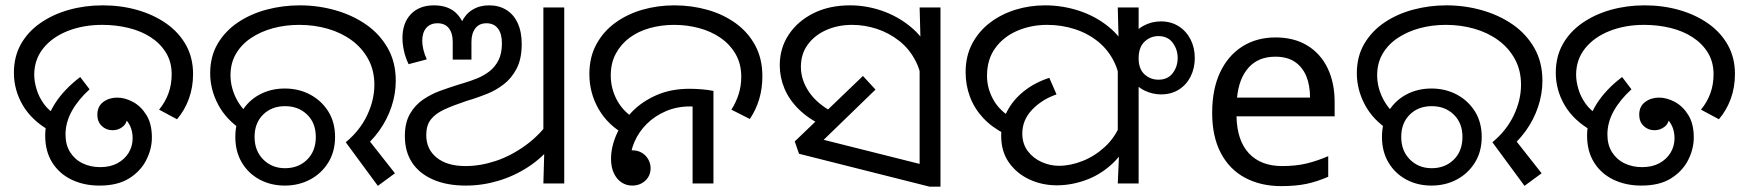

<svg xmlns="http://www.w3.org/2000/svg" viewBox="-20 -686 6540 718"><path d="M32 -414Q32 -474 58 -520.5Q84 -567 130.5 -599.5Q177 -632 237 -649Q297 -666 364 -666Q433 -666 494 -648.5Q555 -631 602 -598Q649 -565 675.5 -517.5Q702 -470 702 -409Q702 -360 686.5 -317Q671 -274 642 -240L575 -276Q598 -304 610 -337Q622 -370 622 -408Q622 -454 601 -488.5Q580 -523 544 -546.5Q508 -570 461 -581.5Q414 -593 362 -593Q291 -593 233 -570Q175 -547 141.5 -505Q108 -463 108 -406Q108 -382 116.5 -353Q125 -324 144 -297.5Q163 -271 195 -253L168 -196Q99 -235 65.5 -292Q32 -349 32 -414ZM149 -179Q149 -240 183.5 -295.5Q218 -351 280 -398L315 -352Q272 -313 248.5 -270.5Q225 -228 225 -183Q225 -144 242.5 -116.5Q260 -89 289.5 -75Q319 -61 355 -61Q392 -61 419 -75.5Q446 -90 461 -114.5Q476 -139 476 -169Q476 -194 467 -214Q458 -234 442 -246Q426 -258 404 -258L403 -303Q419 -303 431 -296Q443 -289 449.5 -277.5Q456 -266 456 -251Q456 -226 439.5 -212.5Q423 -199 401 -199Q377 -199 360.5 -215Q344 -231 344 -257Q344 -288 366 -304.5Q388 -321 418 -321Q447 -321 477 -305Q507 -289 527.5 -256Q548 -223 548 -172Q548 -129 527 -87.5Q506 -46 463 -19Q420 8 352 8Q294 8 248 -14Q202 -36 175.5 -78Q149 -120 149 -179Z M1273 -154Q1326 -198 1353 -255Q1380 -312 1380 -369Q1380 -423 1357 -465Q1334 -507 1295 -535.5Q1256 -564 1205.5 -578.5Q1155 -593 1099 -593Q1047 -593 1001 -580.5Q955 -568 919 -544Q883 -520 862.5 -485Q842 -450 842 -405Q842 -362 861.5 -321.5Q881 -281 915 -254L887 -198Q826 -238 796 -294.5Q766 -351 766 -412Q766 -475 794 -522.5Q822 -570 869.5 -602Q917 -634 977 -650Q1037 -666 1101 -666Q1169 -666 1233 -648Q1297 -630 1348 -595Q1399 -560 1429.5 -507Q1460 -454 1460 -384Q1460 -335 1444 -287Q1428 -239 1398 -197Q1368 -155 1326 -123L1342 -184L1457 -38L1393 9ZM1045 8Q993 8 951 -14.5Q909 -37 884.5 -78Q860 -119 860 -174Q860 -229 884.5 -269.5Q909 -310 951 -332.5Q993 -355 1045 -355Q1097 -355 1139.5 -332.5Q1182 -310 1207.5 -269.5Q1233 -229 1233 -174Q1233 -119 1207.5 -78Q1182 -37 1139.5 -14.5Q1097 8 1045 8ZM1046 -57Q1096 -57 1128.5 -89Q1161 -121 1161 -174Q1161 -226 1128.5 -257.5Q1096 -289 1046 -289Q996 -289 964 -257.5Q932 -226 932 -174Q932 -122 964.5 -89.5Q997 -57 1046 -57Z M1722 8Q1651 8 1599.5 -14.5Q1548 -37 1521 -78Q1494 -119 1494 -177Q1494 -227 1513 -260Q1532 -293 1562 -313.5Q1592 -334 1626.5 -346.5Q1661 -359 1693 -369L1716 -376Q1740 -383 1764.5 -393Q1789 -403 1810 -419Q1831 -435 1844 -460.5Q1857 -486 1857 -524Q1857 -560 1842 -579.5Q1827 -599 1799 -599Q1772 -599 1757.5 -580Q1743 -561 1743 -529V-463H1673V-530Q1673 -562 1658.5 -580.5Q1644 -599 1616 -599Q1589 -599 1574 -581.5Q1559 -564 1559 -533Q1559 -519 1563 -501.5Q1567 -484 1576 -464L1508 -446Q1496 -471 1490.5 -496.5Q1485 -522 1485 -544Q1485 -600 1516.5 -633Q1548 -666 1603 -666Q1662 -666 1693 -629.5Q1724 -593 1724 -534H1693Q1693 -575 1707 -604.5Q1721 -634 1747.5 -650Q1774 -666 1809 -666Q1846 -666 1873.5 -649Q1901 -632 1916 -599.5Q1931 -567 1931 -521Q1931 -466 1912 -429.5Q1893 -393 1863.5 -370.5Q1834 -348 1802.5 -335.5Q1771 -323 1746 -315L1726 -309Q1675 -292 1641.5 -276.5Q1608 -261 1591 -239Q1574 -217 1574 -181Q1574 -128 1613 -96.5Q1652 -65 1721 -65Q1776 -65 1833.5 -84Q1891 -103 1945.5 -142.5Q2000 -182 2042 -242L2047 -146Q2009 -97 1956.5 -62.5Q1904 -28 1844 -10Q1784 8 1722 8ZM2016 -143 2012 -175V-658H2090V0H2012Z M2319 -182Q2254 -217 2219 -277.5Q2184 -338 2184 -409Q2184 -472 2210 -520Q2236 -568 2280.5 -600.5Q2325 -633 2382 -649.5Q2439 -666 2502 -666Q2567 -666 2626.5 -649Q2686 -632 2732 -598.5Q2778 -565 2804.5 -515.5Q2831 -466 2831 -401Q2831 -355 2819 -315Q2807 -275 2784 -241L2715 -276Q2732 -302 2742 -333Q2752 -364 2752 -399Q2752 -447 2731 -483.5Q2710 -520 2674.5 -544.5Q2639 -569 2594 -581Q2549 -593 2501 -593Q2453 -593 2410 -581Q2367 -569 2334.5 -545Q2302 -521 2283 -485.5Q2264 -450 2264 -404Q2264 -355 2287 -312Q2310 -269 2353 -243L2319 -182ZM2344 8Q2322 8 2304 -4Q2286 -16 2275.5 -38.5Q2265 -61 2265 -92Q2265 -136 2285 -182Q2305 -228 2342.5 -267Q2380 -306 2434.5 -330Q2489 -354 2558 -354Q2580 -354 2604.5 -352Q2629 -350 2648 -346V0H2570V-310L2615 -283Q2600 -286 2586.5 -287Q2573 -288 2561 -288Q2511 -288 2469.5 -270Q2428 -252 2398.5 -222.5Q2369 -193 2353 -156.5Q2337 -120 2337 -84Q2337 -69 2344 -56.5Q2351 -44 2359 -33L2301 -96Q2303 -106 2309.5 -112Q2316 -118 2325 -121Q2334 -124 2343 -124Q2365 -124 2380.5 -114.5Q2396 -105 2404.5 -89.5Q2413 -74 2413 -57Q2413 -38 2404 -23.5Q2395 -9 2379.5 -0.5Q2364 8 2344 8Z M3056 -217Q3003 -242 2967 -277.5Q2931 -313 2913.5 -355Q2896 -397 2896 -442Q2896 -506 2929.5 -556.5Q2963 -607 3022 -636.5Q3081 -666 3159 -666Q3219 -666 3277.5 -646Q3336 -626 3384.5 -586.5Q3433 -547 3461.5 -487Q3490 -427 3490 -347L3429 -344Q3429 -408 3405.5 -455Q3382 -502 3343.5 -532.5Q3305 -563 3259 -578Q3213 -593 3167 -593Q3113 -593 3069.5 -573.5Q3026 -554 3000.5 -519Q2975 -484 2975 -436Q2975 -387 3005.5 -342Q3036 -297 3097 -265L3056 -217ZM3419 -482 3423 -510 3419 -658H3497V12H3456L2968 -111L2952 -157L3207 -402L3254 -351L3024 -128L3017 -174L3479 -58L3419 -6Z M4321 -606Q4359 -606 4387.5 -588Q4416 -570 4432 -539Q4448 -508 4448 -469Q4448 -431 4432.5 -400Q4417 -369 4388.5 -351Q4360 -333 4322 -333Q4289 -333 4259 -348Q4229 -363 4210 -393Q4191 -423 4191 -468Q4191 -511 4208.5 -542Q4226 -573 4256 -589.5Q4286 -606 4321 -606ZM4312 -551Q4282 -551 4260 -530Q4238 -509 4238 -468Q4238 -428 4260 -408Q4282 -388 4312 -388Q4347 -388 4365.5 -412.5Q4384 -437 4384 -469Q4384 -501 4365.5 -526Q4347 -551 4312 -551ZM3738 -185Q3689 -210 3656.5 -245Q3624 -280 3607.5 -323.5Q3591 -367 3591 -416Q3591 -476 3615.5 -522.5Q3640 -569 3682 -601Q3724 -633 3777 -649.5Q3830 -666 3888 -666Q3953 -666 4014.5 -646Q4076 -626 4125 -586.5Q4174 -547 4203 -487Q4232 -427 4232 -347L4170 -344Q4170 -405 4148 -451.5Q4126 -498 4087.5 -529.5Q4049 -561 3999.5 -577Q3950 -593 3896 -593Q3836 -593 3784.5 -571Q3733 -549 3702 -506.5Q3671 -464 3671 -402Q3671 -356 3694.5 -313.5Q3718 -271 3767 -243L3738 -185ZM3932 7Q3876 7 3828.5 -15.5Q3781 -38 3752.5 -79Q3724 -120 3724 -178Q3724 -227 3746 -269.5Q3768 -312 3808.5 -344.5Q3849 -377 3904 -395L3931 -333Q3876 -314 3839.5 -275.5Q3803 -237 3803 -187Q3803 -148 3823.5 -121Q3844 -94 3875.5 -80Q3907 -66 3940 -66Q3983 -66 4028.5 -84Q4074 -102 4112 -137Q4150 -172 4171 -224L4209 -180Q4185 -116 4140.5 -74.5Q4096 -33 4041.5 -13Q3987 7 3932 7ZM4165 -115 4160 -153V-462L4164 -501L4160 -658H4238V0H4160Z M4750 -546Q4819 -546 4868.5 -516Q4918 -486 4944.5 -431.5Q4971 -377 4971 -304V-251H4604Q4606 -160 4650.5 -112.5Q4695 -65 4775 -65Q4826 -65 4865.5 -74.5Q4905 -84 4947 -102V-25Q4906 -7 4866 1.5Q4826 10 4771 10Q4695 10 4636.5 -21Q4578 -52 4545.5 -113.5Q4513 -175 4513 -264Q4513 -352 4542.5 -415Q4572 -478 4625.5 -512Q4679 -546 4750 -546ZM4749 -474Q4686 -474 4649.5 -433.5Q4613 -393 4606 -321H4879Q4879 -367 4865 -401Q4851 -435 4822.5 -454.5Q4794 -474 4749 -474Z M5561 -154Q5614 -198 5641 -255Q5668 -312 5668 -369Q5668 -423 5645 -465Q5622 -507 5583 -535.5Q5544 -564 5493.5 -578.5Q5443 -593 5387 -593Q5335 -593 5289 -580.5Q5243 -568 5207 -544Q5171 -520 5150.5 -485Q5130 -450 5130 -405Q5130 -362 5149.5 -321.5Q5169 -281 5203 -254L5175 -198Q5114 -238 5084 -294.5Q5054 -351 5054 -412Q5054 -475 5082 -522.5Q5110 -570 5157.5 -602Q5205 -634 5265 -650Q5325 -666 5389 -666Q5457 -666 5521 -648Q5585 -630 5636 -595Q5687 -560 5717.5 -507Q5748 -454 5748 -384Q5748 -335 5732 -287Q5716 -239 5686 -197Q5656 -155 5614 -123L5630 -184L5745 -38L5681 9ZM5333 8Q5281 8 5239 -14.5Q5197 -37 5172.5 -78Q5148 -119 5148 -174Q5148 -229 5172.5 -269.5Q5197 -310 5239 -332.5Q5281 -355 5333 -355Q5385 -355 5427.5 -332.5Q5470 -310 5495.5 -269.5Q5521 -229 5521 -174Q5521 -119 5495.5 -78Q5470 -37 5427.5 -14.5Q5385 8 5333 8ZM5334 -57Q5384 -57 5416.5 -89Q5449 -121 5449 -174Q5449 -226 5416.5 -257.5Q5384 -289 5334 -289Q5284 -289 5252 -257.5Q5220 -226 5220 -174Q5220 -122 5252.5 -89.5Q5285 -57 5334 -57Z M5798 -414Q5798 -474 5824 -520.5Q5850 -567 5896.5 -599.5Q5943 -632 6003 -649Q6063 -666 6130 -666Q6199 -666 6260 -648.5Q6321 -631 6368 -598Q6415 -565 6441.5 -517.5Q6468 -470 6468 -409Q6468 -360 6452.5 -317Q6437 -274 6408 -240L6341 -276Q6364 -304 6376 -337Q6388 -370 6388 -408Q6388 -454 6367 -488.5Q6346 -523 6310 -546.5Q6274 -570 6227 -581.5Q6180 -593 6128 -593Q6057 -593 5999 -570Q5941 -547 5907.5 -505Q5874 -463 5874 -406Q5874 -382 5882.5 -353Q5891 -324 5910 -297.5Q5929 -271 5961 -253L5934 -196Q5865 -235 5831.5 -292Q5798 -349 5798 -414ZM5915 -179Q5915 -240 5949.5 -295.5Q5984 -351 6046 -398L6081 -352Q6038 -313 6014.5 -270.5Q5991 -228 5991 -183Q5991 -144 6008.5 -116.5Q6026 -89 6055.5 -75Q6085 -61 6121 -61Q6158 -61 6185 -75.5Q6212 -90 6227 -114.5Q6242 -139 6242 -169Q6242 -194 6233 -214Q6224 -234 6208 -246Q6192 -258 6170 -258L6169 -303Q6185 -303 6197 -296Q6209 -289 6215.5 -277.5Q6222 -266 6222 -251Q6222 -226 6205.5 -212.5Q6189 -199 6167 -199Q6143 -199 6126.5 -215Q6110 -231 6110 -257Q6110 -288 6132 -304.5Q6154 -321 6184 -321Q6213 -321 6243 -305Q6273 -289 6293.5 -256Q6314 -223 6314 -172Q6314 -129 6293 -87.5Q6272 -46 6229 -19Q6186 8 6118 8Q6060 8 6014 -14Q5968 -36 5941.5 -78Q5915 -120 5915 -179Z"/></svg>

Font: loriya05
Style: Book
Weight: 400
Designer: Jelle Bosma - Monotype Design Team
Foundry: Monotype Imaging Inc.
Version: Version 2.003